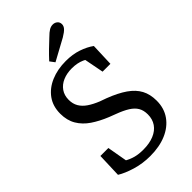

<svg xmlns="http://www.w3.org/2000/svg" viewBox="-267 -960 1058 1058"><g transform="rotate(-45 261.5 -431.5)"><path d="M239 15Q180 15 127 -1Q74 -17 40 -38L45 -180H107L134 -27L69 -51V-101Q99 -80 124 -65.5Q149 -51 175.5 -44Q202 -37 237 -37Q285 -37 320 -51.5Q355 -66 373.5 -93Q392 -120 392 -157Q392 -189 379 -211Q366 -233 339 -250Q312 -267 269 -283L230 -298Q178 -319 138 -346Q98 -373 75.5 -411Q53 -449 53 -501Q53 -559 82.5 -600Q112 -641 163.5 -663Q215 -685 280 -685Q333 -685 375.5 -670.5Q418 -656 448 -634L443 -500H382L353 -650L418 -623V-571Q382 -604 349.5 -618.5Q317 -633 275 -633Q236 -633 205.5 -620Q175 -607 157.5 -582Q140 -557 140 -522Q140 -491 153.5 -468Q167 -445 192.5 -427.5Q218 -410 255 -395L294 -381Q359 -356 400 -327.5Q441 -299 460.5 -262.5Q480 -226 480 -176Q480 -117 449.5 -74Q419 -31 365 -8Q311 15 239 15ZM214 -748Q237 -773 260.5 -796Q284 -819 308 -841Q329 -862 343 -870Q357 -878 371 -878Q387 -878 398 -868.5Q409 -859 409 -843Q409 -829 398 -816.5Q387 -804 360 -788Q329 -771 297.5 -754Q266 -737 235 -720Z"/></g></svg>

Font: Source Serif 4 18pt
Style: Regular
Weight: 400
Designer: Frank Grießhammer
Foundry: Adobe Systems Incorporated
Version: Version 4.004;hotconv 1.0.116;makeotfexe 2.5.65601